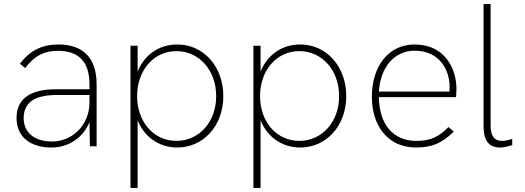

<svg xmlns="http://www.w3.org/2000/svg" viewBox="-20 -717 2574 941"><path d="M420.5 0H453.5V-305C453.5 -431.5 388 -499 266.5 -499C187 -499 127.5 -470.5 77.5 -404.5L103.5 -383.5C148 -443.5 197 -468 264.5 -468C367 -468 418.5 -412.5 418.5 -305V-279.5H255.5C199.5 -279.5 149 -271 113.5 -246.5C81 -224.5 61 -189.5 61 -138.5C61 -50.5 124 6 231.5 6C316.5 6 387.5 -42 418.5 -118.5ZM96 -138.5C96 -177.5 110.5 -204.5 136 -223.5C164.5 -243.5 210 -251.5 259.5 -251.5H418.5V-214.5C418.5 -105 335.5 -23.5 235 -23.5C147.5 -23.5 96 -68.5 96 -138.5Z M849 -499C758.5 -499 687 -447.5 654.5 -366V-493H619.5V204H654.5V-127.5C686 -48 757.5 6 849 6C975.5 6 1074.5 -99 1074.5 -246C1074.5 -389.5 979 -499 849 -499ZM652 -246C652 -372.5 733.5 -466.5 844.5 -466.5C956.5 -466.5 1039.5 -372 1039.5 -246C1039.5 -120 956.5 -26.5 844.5 -26.5C733.5 -26.5 652 -119.5 652 -246Z M1451.5 -499C1361 -499 1289.5 -447.5 1257 -366V-493H1222V204H1257V-127.5C1288.5 -48 1360 6 1451.5 6C1578 6 1677 -99 1677 -246C1677 -389.5 1581.5 -499 1451.5 -499ZM1254.5 -246C1254.5 -372.5 1336 -466.5 1447 -466.5C1559 -466.5 1642 -372 1642 -246C1642 -120 1559 -26.5 1447 -26.5C1336 -26.5 1254.5 -119.5 1254.5 -246Z M2019.5 6C2097 6 2147 -15.5 2204 -72L2178 -94.5C2129.5 -44.5 2088 -26.5 2020 -26.5C1909 -26.5 1838.5 -105 1837 -241H2215C2216 -251 2217 -271.5 2217 -282.5C2217 -379 2161.5 -499 2011.5 -499C1882 -499 1802.5 -389.5 1802.5 -243C1802.5 -97.5 1883 6 2019.5 6ZM1837 -268C1843.5 -384 1910.5 -468.5 2012 -468.5C2138 -468.5 2183.5 -369.5 2183.5 -292.5C2183.5 -285 2183 -276.5 2182.5 -268Z M2429.5 6C2447 6 2468.5 1.5 2490.5 -6V-36.5C2471 -29.5 2453.5 -26.5 2439.5 -26.5C2404.5 -26.5 2384.5 -48.5 2384.5 -101.5V-697H2350V-96.5C2350 -25.5 2379 6 2429.5 6Z"/></svg>

Font: HK Grotesk ExtraLight
Style: Regular
Weight: 200
Designer: Alfredo Marco Pradil
Foundry: Hanken Design Co.
Version: Version 3.001;FEAKit 1.0